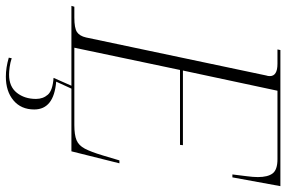

<svg xmlns="http://www.w3.org/2000/svg" viewBox="-191 -573 978 656"><g transform="rotate(90 298.0 -245.0)"><path d="M-10 0 -7 -10H30Q66 -10 79.5 -19Q93 -28 98 -50L228 -666Q230 -671 230 -678Q230 -704 188 -704H139L141 -714H606L576 -550H566Q569 -576 572 -598.5Q575 -621 575 -637Q575 -671 562.5 -687.5Q550 -704 514 -704H280L211 -381H466L465 -371H209L133 -10H397Q431 -10 449 -17.5Q467 -25 478 -46Q489 -67 501 -107L518 -164H528L487 0ZM232 224Q201 224 167 214L169 204Q184 209 199 211Q214 213 225 213Q266 213 287 186.5Q308 160 308 121Q308 97 293.5 80.5Q279 64 236 61L266 -7H276L249 52Q344 60 344 127Q344 172 313 198Q282 224 232 224Z"/></g></svg>

Font: Noto Serif Display ExtraLight
Style: Italic
Weight: 200
Italic angle: -12°
Designer: Monotype Design Team
Foundry: Monotype Imaging Inc.
Version: Version 2.009